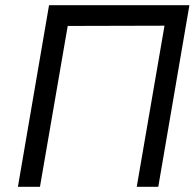

<svg xmlns="http://www.w3.org/2000/svg" viewBox="-20 -720 750 740"><path d="M614 -621 241 -620 134 0H49L169 -700H710L590 0H507Z"/></svg>

Font: Von Book
Style: Italic
Weight: 400
Version: Version 4.000; ttfautohint (v1.8.4.7-5d5b)